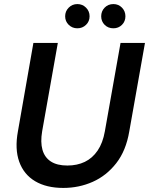

<svg xmlns="http://www.w3.org/2000/svg" viewBox="-20 -911 732 943"><path d="M291 12Q208 12 152.5 -21Q97 -54 74.5 -116.5Q52 -179 68 -266L144 -700H264L187 -266Q178 -213 188.5 -175.5Q199 -138 229.5 -118Q260 -98 311 -98Q359 -98 396.5 -116Q434 -134 459.5 -171.5Q485 -209 495 -266L572 -700H692L615 -266Q599 -171 551 -109.5Q503 -48 435.5 -18Q368 12 291 12ZM360 -772Q335 -772 317.5 -789Q300 -806 300 -831Q300 -856 317.5 -873.5Q335 -891 360 -891Q385 -891 402.5 -873.5Q420 -856 420 -831Q420 -806 402.5 -789Q385 -772 360 -772ZM537 -772Q511 -772 494 -789Q477 -806 477 -831Q477 -856 494 -873.5Q511 -891 537 -891Q562 -891 579 -873.5Q596 -856 596 -831Q596 -806 579 -789Q562 -772 537 -772Z"/></svg>

Font: DM Sans 16pt SemiBold
Style: Italic
Weight: 600
Italic angle: -10°
Version: Version 4.004;gftools[0.9.30]